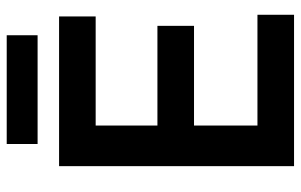

<svg xmlns="http://www.w3.org/2000/svg" viewBox="-182 -714 896 572"><g transform="rotate(-90 266.0 -428.0)"><path d="M57 0V-700H503V-591H178V-407H475V-298H178V-109H508V0ZM123 -764V-856H447V-764Z"/></g></svg>

Font: Space Grotesk Frontify SemiBold
Style: Regular
Weight: 600
Designer: Florian Karsten
Version: Version 2.000